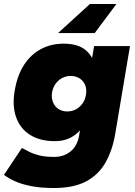

<svg xmlns="http://www.w3.org/2000/svg" viewBox="-49 -731 675 963"><path d="M222 212Q156 212 107.5 202.5Q59 193 26 178Q-7 163 -29 146L61 11Q76 19 96 29.5Q116 40 146.5 48Q177 56 224 56Q271 56 305 28.5Q339 1 348 -52L423 -500H603L529 -60Q515 23 480 84.5Q445 146 382.5 179Q320 212 222 212ZM226 -23Q151 -23 101 -55Q51 -87 31 -145.5Q11 -204 26 -283Q39 -356 72.5 -407Q106 -458 156.5 -485Q207 -512 271 -512Q343 -512 382 -478.5Q421 -445 431 -386.5Q441 -328 427 -251Q414 -179 387.5 -128Q361 -77 321 -50Q281 -23 226 -23ZM288 -172Q312 -172 331.5 -182.5Q351 -193 364.5 -211.5Q378 -230 382 -255Q387 -283 378 -304.5Q369 -326 350 -338Q331 -350 305 -350Q282 -350 262.5 -339.5Q243 -329 230 -311Q217 -293 212 -268Q208 -241 216.5 -219Q225 -197 244 -184.5Q263 -172 288 -172ZM535 -711 426 -565H242L402 -711Z"/></svg>

Font: Figtree Light Black
Style: Italic
Weight: 900
Italic angle: -9.5°
Version: Version 2.000